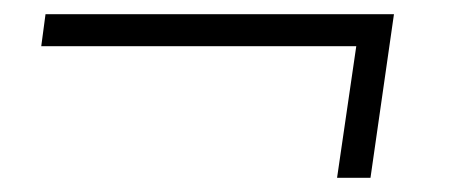

<svg xmlns="http://www.w3.org/2000/svg" viewBox="-20 -382 640 270"><path d="M481 -317H38L44 -362H534L501 -132H454Z"/></svg>

Font: Krub Light
Style: Italic
Weight: 300
Italic angle: -8°
Designer: Ekaluck Peanpanawate
Foundry: Cadson Demak Co.,Ltd.
Version: Version 1.000; ttfautohint (v1.6)